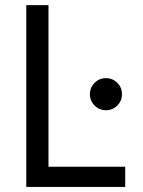

<svg xmlns="http://www.w3.org/2000/svg" viewBox="-20 -740 567 760"><path d="M84 0V-719.7H171.9V-80.1H475.6V0ZM399.4 -303.7Q373 -303.7 354.5 -322.3Q335.9 -340.8 335.9 -367.2Q335.9 -393.6 354.5 -412.1Q373 -430.7 399.4 -430.7Q425.8 -430.7 444.3 -412.1Q462.9 -393.6 462.9 -367.2Q462.9 -340.8 444.3 -322.3Q425.8 -303.7 399.4 -303.7Z"/></svg>

Font: Reddit Sans
Style: Regular
Weight: 400
Designer: Stephen Hutchings
Foundry: Reddit
Version: Version 1.014